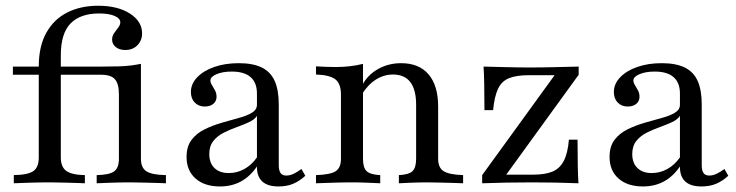

<svg xmlns="http://www.w3.org/2000/svg" viewBox="-20 -651 2615 682"><path d="M29 0V-29Q79.8 -29.8 98.8 -43.5Q117.7 -57.3 117.7 -91.1V-385.5H25.8V-414.5H117.7Q117.7 -487.1 144.8 -535.1Q171.8 -583.1 219.4 -606.9Q266.9 -630.6 328.2 -630.6Q398.4 -630.6 441.5 -602.8Q484.7 -575 484.7 -532.3Q484.7 -507.3 468.1 -490.3Q451.6 -473.4 425 -473.4Q404 -473.4 391.1 -483.9Q378.2 -494.4 378.2 -510.5Q378.2 -523.4 385.5 -533.5Q392.7 -543.5 400 -553.2Q407.3 -562.9 407.3 -571.8Q407.3 -585.5 387.1 -594.4Q366.9 -603.2 332.3 -603.2Q265.3 -603.2 230.6 -567.7Q196 -532.3 196 -454V-414.5H341.9Q377.4 -414.5 402.4 -415.3Q427.4 -416.1 446 -418.5Q464.5 -421 480.6 -424.2V-87.1Q480.6 -54.8 500.4 -42.3Q520.2 -29.8 569.4 -29V0Q557.3 -0.8 536.3 -1.2Q515.3 -1.6 490.7 -2.4Q466.1 -3.2 441.9 -3.2Q408.1 -3.2 374.6 -2Q341.1 -0.8 323.4 0V-29Q368.5 -29.8 385.5 -42.3Q402.4 -54.8 402.4 -87.1V-315.3Q402.4 -353.2 388.3 -369.4Q374.2 -385.5 339.5 -385.5H196V-91.9Q196 -58.1 215.3 -44Q234.7 -29.8 281.5 -29V0Q270.2 -0.8 249.2 -1.2Q228.2 -1.6 204.8 -2.4Q181.5 -3.2 158.9 -3.2Q119.4 -3.2 83.5 -2Q47.6 -0.8 29 0Z M761.3 11.3Q706.5 11.3 674.6 -16.9Q642.7 -45.2 642.7 -93.5Q642.7 -131.5 660.9 -154.8Q679 -178.2 707.3 -191.9Q735.5 -205.6 767.3 -214.9Q799.2 -224.2 827.8 -231.9Q856.5 -239.5 874.6 -250.4Q892.7 -261.3 892.7 -279V-318.5Q892.7 -357.3 870.2 -377Q847.6 -396.8 803.2 -396.8Q771 -396.8 749.2 -387.5Q727.4 -378.2 727.4 -365.3Q727.4 -357.3 733.1 -348.4Q738.7 -339.5 744 -329.4Q749.2 -319.4 749.2 -307.3Q749.2 -291.9 737.9 -282.3Q726.6 -272.6 707.3 -272.6Q685.5 -272.6 671.8 -286.7Q658.1 -300.8 658.1 -324.2Q658.1 -353.2 680.6 -376.6Q703.2 -400 741.5 -413.3Q779.8 -426.6 828.2 -426.6Q878.2 -426.6 909.7 -411.3Q941.1 -396 955.6 -363.7Q970.2 -331.5 970.2 -279.8V-64.5Q970.2 -45.2 976.6 -36.3Q983.1 -27.4 996.8 -27.4Q1010.5 -27.4 1024.2 -34.3Q1037.9 -41.1 1050.8 -50.8L1064.5 -26.6Q1044.4 -8.1 1021.8 1.6Q999.2 11.3 969.4 11.3Q891.9 11.3 892.7 -59.7Q868.5 -24.2 835.9 -6.5Q803.2 11.3 761.3 11.3ZM792.7 -36.3Q821.8 -36.3 847.6 -50.4Q873.4 -64.5 892.7 -91.9V-239.5Q884.7 -226.6 864.9 -217.3Q845.2 -208.1 821.4 -199.6Q797.6 -191.1 775 -179.8Q752.4 -168.5 737.9 -150.4Q723.4 -132.3 723.4 -104Q723.4 -71.8 741.9 -54Q760.5 -36.3 792.7 -36.3Z M1396.8 0V-29Q1432.3 -30.6 1445.2 -43.1Q1458.1 -55.6 1458.1 -87.1V-279Q1458.1 -332.3 1437.5 -359.3Q1416.9 -386.3 1375.8 -386.3Q1343.5 -386.3 1314.9 -368.1Q1286.3 -350 1264.5 -314.5L1266.1 -347.6Q1285.5 -384.7 1322.6 -405.6Q1359.7 -426.6 1404.8 -426.6Q1468.5 -426.6 1502.4 -386.7Q1536.3 -346.8 1536.3 -272.6V-87.1Q1536.3 -55.6 1555.6 -43.1Q1575 -30.6 1625 -29V0Q1612.9 -0.8 1591.9 -1.2Q1571 -1.6 1546 -2.4Q1521 -3.2 1498.4 -3.2Q1468.5 -3.2 1439.9 -2Q1411.3 -0.8 1396.8 0ZM1102.4 0V-29Q1153.2 -30.6 1172.2 -42.7Q1191.1 -54.8 1191.1 -87.1V-315.3Q1191.1 -353.2 1171.4 -369Q1151.6 -384.7 1102.4 -386.3V-415.3Q1118.5 -414.5 1135.5 -413.7Q1152.4 -412.9 1170.2 -412.9Q1197.6 -412.9 1222.6 -415.7Q1247.6 -418.5 1269.4 -424.2V-87.1Q1269.4 -54.8 1282.7 -42.7Q1296 -30.6 1330.6 -29V0Q1312.1 -0.8 1285.1 -2Q1258.1 -3.2 1229.8 -3.2Q1196.8 -3.2 1162.1 -2Q1127.4 -0.8 1102.4 0Z M1692.7 0V-29L1950 -383.9H1858.1Q1814.5 -383.9 1788.3 -373.4Q1762.1 -362.9 1749.2 -335.9Q1736.3 -308.9 1731.5 -259.7H1700.8Q1700.8 -315.3 1700 -353.2Q1699.2 -391.1 1697.6 -414.5Q1736.3 -413.7 1777.4 -412.5Q1818.5 -411.3 1861.3 -411.3Q1905.6 -411.3 1950 -412.5Q1994.4 -413.7 2035.5 -414.5V-385.5L1778.2 -30.6H1874.2Q1915.3 -30.6 1941.5 -41.1Q1967.7 -51.6 1982.3 -79Q1996.8 -106.5 2000.8 -154.8H2031.5Q2031.5 -100 2032.3 -62.1Q2033.1 -24.2 2034.7 0Q1996 -1.6 1954.4 -2.4Q1912.9 -3.2 1871 -3.2Q1826.6 -3.2 1780.6 -2.4Q1734.7 -1.6 1692.7 0Z M2263.7 11.3Q2208.9 11.3 2177 -16.9Q2145.2 -45.2 2145.2 -93.5Q2145.2 -131.5 2163.3 -154.8Q2181.5 -178.2 2209.7 -191.9Q2237.9 -205.6 2269.8 -214.9Q2301.6 -224.2 2330.2 -231.9Q2358.9 -239.5 2377 -250.4Q2395.2 -261.3 2395.2 -279V-318.5Q2395.2 -357.3 2372.6 -377Q2350 -396.8 2305.6 -396.8Q2273.4 -396.8 2251.6 -387.5Q2229.8 -378.2 2229.8 -365.3Q2229.8 -357.3 2235.5 -348.4Q2241.1 -339.5 2246.4 -329.4Q2251.6 -319.4 2251.6 -307.3Q2251.6 -291.9 2240.3 -282.3Q2229 -272.6 2209.7 -272.6Q2187.9 -272.6 2174.2 -286.7Q2160.5 -300.8 2160.5 -324.2Q2160.5 -353.2 2183.1 -376.6Q2205.6 -400 2244 -413.3Q2282.3 -426.6 2330.6 -426.6Q2380.6 -426.6 2412.1 -411.3Q2443.5 -396 2458.1 -363.7Q2472.6 -331.5 2472.6 -279.8V-64.5Q2472.6 -45.2 2479 -36.3Q2485.5 -27.4 2499.2 -27.4Q2512.9 -27.4 2526.6 -34.3Q2540.3 -41.1 2553.2 -50.8L2566.9 -26.6Q2546.8 -8.1 2524.2 1.6Q2501.6 11.3 2471.8 11.3Q2394.4 11.3 2395.2 -59.7Q2371 -24.2 2338.3 -6.5Q2305.6 11.3 2263.7 11.3ZM2295.2 -36.3Q2324.2 -36.3 2350 -50.4Q2375.8 -64.5 2395.2 -91.9V-239.5Q2387.1 -226.6 2367.3 -217.3Q2347.6 -208.1 2323.8 -199.6Q2300 -191.1 2277.4 -179.8Q2254.8 -168.5 2240.3 -150.4Q2225.8 -132.3 2225.8 -104Q2225.8 -71.8 2244.4 -54Q2262.9 -36.3 2295.2 -36.3Z"/></svg>

Font: Playfair
Style: Regular
Weight: 400
Designer: Claus Eggers Sørensen
Foundry: Claus Eggers Sørensen
Version: Version 2.001;gftools[0.9.30]